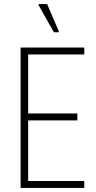

<svg xmlns="http://www.w3.org/2000/svg" viewBox="-20 -921 472 941"><path d="M81 0V-688H393V-654H118V-365H359V-331H118V-34H393V0ZM244 -763 169 -896V-901H211L268 -768V-763Z"/></svg>

Font: Saira Thin Condensed
Style: Regular
Weight: 100
Width: 3
Version: Version 1.101